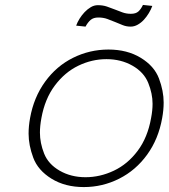

<svg xmlns="http://www.w3.org/2000/svg" viewBox="-20 -751 685 779"><path d="M320 8Q244 8 189 -26Q134 -60 115 -111Q96 -162 96 -209Q96 -239 102 -272Q117 -356 163 -419.5Q209 -483 276.5 -516.5Q344 -550 420 -550Q496 -550 551 -516.5Q606 -483 625 -432.5Q644 -382 644 -335Q644 -305 638 -272Q623 -187 577 -123.5Q531 -60 463.5 -26Q396 8 320 8ZM327 -32Q386 -32 442 -58.5Q498 -85 538.5 -139Q579 -193 593 -272Q599 -303 599 -330Q599 -371 581.5 -414.5Q564 -458 517.5 -484.5Q471 -511 412 -511Q353 -511 298 -484.5Q243 -458 202.5 -404Q162 -350 148 -272Q142 -240 142 -213Q142 -171 159 -128Q176 -85 222 -58.5Q268 -32 327 -32ZM289 -647Q294 -661 303 -675.5Q312 -690 323.5 -702Q335 -714 348.5 -722Q362 -730 377 -730Q397 -730 413.5 -724.5Q430 -719 446 -712.5Q462 -706 477.5 -700.5Q493 -695 511 -695Q531 -695 541.5 -704.5Q552 -714 560 -731L598 -727Q593 -713 584 -698Q575 -683 564 -671Q553 -659 539 -651Q525 -643 510 -643Q493 -643 478 -649Q463 -655 447.5 -661.5Q432 -668 415.5 -674Q399 -680 379 -680Q359 -680 347.5 -670Q336 -660 327 -643Z"/></svg>

Font: Fz Poppins ExtLt
Style: Italic
Weight: 200
Italic angle: -10°
Designer: Ninad Kale (Devanagari), Jonny Pinhorn (Latin)
Foundry: Indian Type Foundry
Version: Vit hóa bi Vntype.Com & FontZin.Com